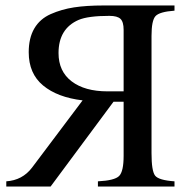

<svg xmlns="http://www.w3.org/2000/svg" viewBox="-20 -682 677 702"><path d="M618 0H338V-19Q399 -22 415.5 -38.5Q432 -55 432 -112V-310H395L165 0H3V-19Q62 -23 97 -69L282 -315Q190 -326 137.5 -369.5Q85 -413 85 -491Q85 -543 105.5 -578Q126 -613 165.5 -630.5Q205 -648 250.5 -655Q296 -662 359 -662H618V-643Q563 -639 548.5 -623Q534 -607 534 -551V-122Q534 -57 547 -40Q560 -23 618 -19ZM432 -348V-573Q432 -602 420.5 -613Q409 -624 380 -624Q302 -624 267 -609Q194 -577 194 -488Q194 -421 242 -384.5Q290 -348 373 -348Z"/></svg>

Font: STIX MathJax Alphabets
Style: Regular
Weight: 400
Designer: MicroPress Inc., with final additions and corrections provided by Coen Hoffman, Elsevier (retired)
Version: Version 1.1.1